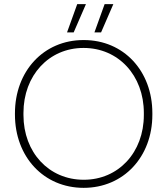

<svg xmlns="http://www.w3.org/2000/svg" viewBox="-20 -899 806 925"><path d="M335 -743 394 -879H352L303 -743ZM467 -743 526 -879H484L435 -743ZM52 -347C52 -144 190 6 383 6C575 6 714 -143 714 -346V-354C714 -558 575 -706 384 -706H382C190 -706 52 -556 52 -353ZM93 -345V-355C93 -536 216 -668 382 -668H383C550 -668 673 -536 673 -355V-345C673 -164 550 -33 384 -33H383C216 -33 93 -164 93 -345Z"/></svg>

Font: Fixel Display ExtraLight
Style: Regular
Weight: 200
Designer: AlfaBravo + MacPaw
Foundry: Kyrylo Tkachov, Marchela Mozhyna, Serhii Makarenko, Maria Weinstein, Zakhar Kryvoshyya
Version: Version 1.211